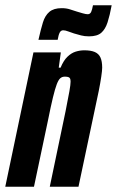

<svg xmlns="http://www.w3.org/2000/svg" viewBox="-37 -709 444 729"><path d="M-17 0 90 -510H194L186 -452H193Q204 -479 219 -493.5Q234 -508 250.5 -513Q267 -518 283 -518Q308 -518 323 -511.5Q338 -505 344.5 -490.5Q351 -476 351 -452Q351 -442 347.5 -418Q344 -394 338 -364L261 0H152L212 -287Q222 -337 226.5 -362.5Q231 -388 231 -399Q231 -407 229 -411Q227 -415 222 -416.5Q217 -418 209 -418Q199 -418 192 -412Q185 -406 178.5 -389Q172 -372 164 -339Q156 -306 145 -251L92 0ZM109 -558Q118 -598 126 -624Q134 -650 150.5 -664Q167 -678 197 -678Q215 -678 228.5 -673.5Q242 -669 255 -665Q265 -662 277 -658.5Q289 -655 296 -655Q305 -655 309 -663.5Q313 -672 316 -689H387Q380 -651 371.5 -624.5Q363 -598 347.5 -584.5Q332 -571 301 -571Q284 -571 271 -574.5Q258 -578 244 -582Q234 -585 222.5 -589.5Q211 -594 203 -594Q194 -594 189.5 -585Q185 -576 182 -558Z"/></svg>

Font: Saira UltraCondensed ExtraBold
Style: Italic
Weight: 800
Width: 1
Italic angle: -12°
Designer: Hector Gatti with collaboration of the Omnibus-Type team
Foundry: Omnibus-Type
Version: Version 1.101